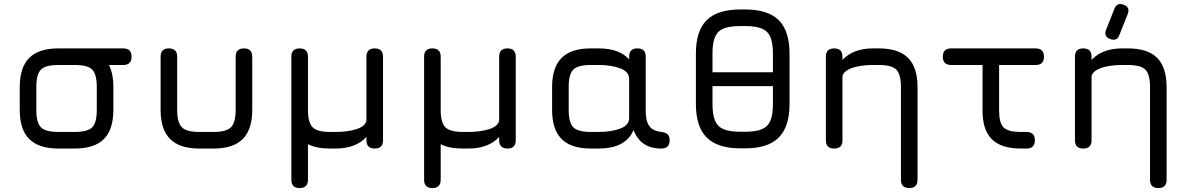

<svg xmlns="http://www.w3.org/2000/svg" viewBox="-20 -752 6020 972"><path d="M276 -423Q234 -423 234 -465Q234 -507 276 -507H604Q646 -507 646 -465Q646 -423 604 -423ZM276 0Q176.5 0 128.2 -48Q80 -96 80 -195V-311Q80 -411.5 128.2 -459.2Q176.5 -507 276 -507H358Q458 -507 506 -459Q554 -411 554 -311V-196Q554 -96.5 506 -48.2Q458 0 358 0ZM164 -195Q164 -130.5 187.5 -107.2Q211 -84 276 -84H358Q423.5 -84 446.8 -107.5Q470 -131 470 -196V-311Q470 -376.5 446.8 -399.8Q423.5 -423 358 -423H276Q232.5 -423 208.2 -413.2Q184 -403.5 174 -379.2Q164 -355 164 -311Z M793 -196V-465Q793 -507 835 -507Q877 -507 877 -465V-196Q877 -131 900.8 -107.5Q924.5 -84 989 -84H1061Q1125.5 -84 1149.2 -107.5Q1173 -131 1173 -196V-465Q1173 -507 1215 -507Q1257 -507 1257 -465V-196Q1257 -96.5 1209 -48.2Q1161 0 1061 0H989Q889.5 0 841.2 -48.2Q793 -96.5 793 -196Z M1455 158V-465Q1455 -507 1497 -507Q1539 -507 1539 -465V-196Q1539 -131 1562.8 -107.5Q1586.5 -84 1651 -84H1679Q1739 -84 1783.8 -98Q1828.5 -112 1835 -141V-465Q1835 -507 1877 -507Q1919 -507 1919 -465V-42Q1919 0 1877 0Q1835 0 1835 -42V-59Q1809 -30 1769.5 -15Q1730 0 1679 0H1651Q1581.5 0 1539 -22V158Q1539 200 1497 200Q1455 200 1455 158Z M2127 158V-465Q2127 -507 2169 -507Q2211 -507 2211 -465V-196Q2211 -131 2234.8 -107.5Q2258.5 -84 2323 -84H2351Q2411 -84 2455.8 -98Q2500.5 -112 2507 -141V-465Q2507 -507 2549 -507Q2591 -507 2591 -465V-42Q2591 0 2549 0Q2507 0 2507 -42V-59Q2481 -30 2441.5 -15Q2402 0 2351 0H2323Q2253.5 0 2211 -22V158Q2211 200 2169 200Q2127 200 2127 158Z M2775 -196V-311Q2775 -411 2823.2 -459Q2871.5 -507 2971 -507H3009Q3065.5 -507 3104 -492.2Q3142.5 -477.5 3165 -451V-465Q3165 -507 3207 -507Q3249 -507 3249 -465V-192Q3249 -149.5 3259.5 -127Q3270 -104.5 3288 -95.5Q3306 -86.5 3328 -84Q3347.5 -82 3358.8 -73Q3370 -64 3370 -42Q3370 0 3328 0Q3292 0 3264.8 -10.5Q3237.5 -21 3218.2 -42Q3199 -63 3187 -94Q3170.5 -50.5 3126.5 -25.2Q3082.5 0 3009 0H2971Q2871.5 0 2823.2 -48.2Q2775 -96.5 2775 -196ZM2859 -196Q2859 -131 2882.5 -107.5Q2906 -84 2971 -84H3009Q3075 -84 3120 -101Q3165 -118 3165 -154V-353Q3165 -389 3120 -406Q3075 -423 3009 -423H2971Q2906 -423 2882.5 -399.8Q2859 -376.5 2859 -311Z M3727 -1Q3612.5 -1 3557.8 -55.8Q3503 -110.5 3503 -225V-481Q3503 -596.5 3557.8 -650.2Q3612.5 -704 3727 -704H3753Q3868 -704 3922.5 -649.8Q3977 -595.5 3977 -480V-225Q3977 -110.5 3922.5 -55.8Q3868 -1 3753 -1ZM3727 -85H3753Q3806.5 -85 3837 -98Q3867.5 -111 3880.2 -141.5Q3893 -172 3893 -225V-480Q3893 -533.5 3880.2 -564Q3867.5 -594.5 3837 -607.2Q3806.5 -620 3753 -620H3727Q3674 -620 3643.5 -607.8Q3613 -595.5 3600 -565.2Q3587 -535 3587 -481V-225Q3587 -172 3599.8 -141.5Q3612.5 -111 3643 -98Q3673.5 -85 3727 -85ZM3548 -316V-386H3937V-316Z M4625 158Q4625 200 4583 200Q4541 200 4541 158V-311Q4541 -376.5 4517.2 -399.8Q4493.5 -423 4429 -423H4401Q4357 -423 4320.8 -415.5Q4284.5 -408 4263.5 -392.8Q4242.5 -377.5 4244 -354Q4245.5 -315 4206 -315Q4197.5 -315 4199 -345Q4211 -424 4263.2 -465.5Q4315.5 -507 4401 -507H4429Q4529 -507 4577 -459Q4625 -411 4625 -311ZM4245 -42Q4245 0 4203 0Q4161 0 4161 -42V-465Q4161 -507 4203 -507Q4245 -507 4245 -465Z M5177 0Q5167.5 0 5159.8 0Q5152 0 5142 0Q5045.5 -1.5 4999.8 -48.5Q4954 -95.5 4954 -192V-465H5038V-192Q5038 -130 5060 -107.5Q5082 -85 5142 -84Q5149.5 -84 5158 -84Q5166.5 -84 5177 -84Q5196.5 -84 5207.8 -74Q5219 -64 5219 -42Q5219 0 5177 0ZM4795 -423Q4753 -423 4753 -465Q4753 -507 4795 -507H5223Q5265 -507 5265 -465Q5265 -423 5223 -423Z M5886 158Q5886 200 5844 200Q5802 200 5802 158V-311Q5802 -376.5 5778.2 -399.8Q5754.5 -423 5690 -423H5662Q5618 -423 5581.8 -415.5Q5545.5 -408 5524.5 -392.8Q5503.5 -377.5 5505 -354Q5506.5 -315 5467 -315Q5458.5 -315 5460 -345Q5472 -424 5524.2 -465.5Q5576.5 -507 5662 -507H5690Q5790 -507 5838 -459Q5886 -411 5886 -311ZM5506 -42Q5506 0 5464 0Q5422 0 5422 -42V-465Q5422 -507 5464 -507Q5506 -507 5506 -465ZM5599.4 -554.6Q5634.7 -541.4 5646.6 -574.2L5688.9 -680.4Q5702.7 -715.4 5669.3 -727.7Q5635.4 -741.4 5622 -708.1L5579.8 -601.9Q5566.1 -568 5599.4 -554.6Z"/></svg>

Font: Jura Light
Style: Bold
Weight: 700
Version: Version 5.104